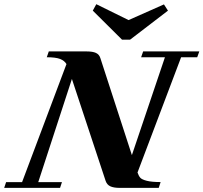

<svg xmlns="http://www.w3.org/2000/svg" viewBox="-53 -913 988 933"><path d="M540 -720.2 397.9 -861.3 415 -892.6 571.8 -815.4 743.7 -891.6 763.2 -861.3 579.1 -720.2ZM-32.7 0 -23.4 -27.8H54.2L270 -601.6Q260.3 -618.2 239 -626.5Q217.8 -634.8 174.3 -634.8L184.1 -663.1H368.7Q397.5 -663.1 413.3 -655.8Q429.2 -648.4 434.6 -630.9L587.9 -159.2L748.5 -634.8H632.8L642.6 -663.1H915.5L905.3 -634.8H827.1L615.2 -74.7Q621.1 -57.6 628.9 -49.1Q636.7 -40.5 660.6 -34.4Q684.6 -28.3 727.5 -28.3L718.3 0H529.3Q499.5 0 483.2 -7.6Q466.8 -15.1 460.4 -33.7L296.4 -529.3L132.8 -27.8H248L238.8 0Z"/></svg>

Font: Elstob 18pt ExtraBold
Style: Italic
Weight: 800
Italic angle: -20°
Designer: Peter S. Baker
Version: Version 1.015